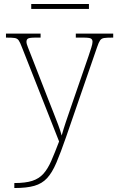

<svg xmlns="http://www.w3.org/2000/svg" viewBox="-20 -705 589 965"><path d="M52 215Q108 215 142 204Q176 193 198 168.5Q220 144 237.5 104Q255 64 277 6L90 -468Q81 -492 74 -502Q67 -512 54 -514Q41 -516 13 -516H10V-536H184V-516H159Q128 -516 120.5 -511Q113 -506 113 -495Q113 -485 120.5 -467Q128 -449 144 -407L220 -212Q232 -181 246 -146Q260 -111 272 -79Q284 -47 290 -24Q299 -56 310.5 -90.5Q322 -125 338 -171L425 -423Q433 -447 439 -466Q445 -485 445 -495Q445 -506 437.5 -511Q430 -516 399 -516H361V-536H549V-516H545Q517 -516 503.5 -514Q490 -512 483 -502Q476 -492 468 -468L312 -16Q285 62 263.5 112.5Q242 163 216.5 190.5Q191 218 152.5 229Q114 240 53 240H52ZM137 -660V-685H427V-660Z"/></svg>

Font: Noto Serif Thin
Style: Regular
Weight: 100
Designer: Monotype Design Team
Foundry: Monotype Imaging Inc.
Version: Version 2.015